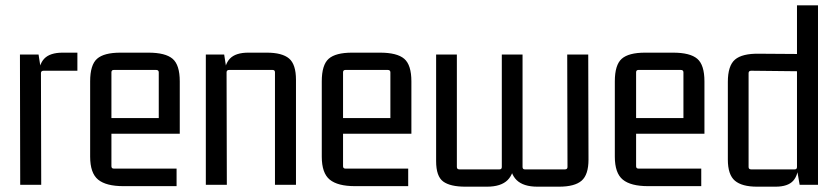

<svg xmlns="http://www.w3.org/2000/svg" viewBox="-20 -695 3153 722"><path d="M216 -497H271V-429H144Q134 -429 134 -420L135 0H56L55 -490H125L134 -432L125 -405Q125 -452 146.5 -474.5Q168 -497 216 -497Z M644 5H444Q379 5 349 -19.5Q319 -44 319 -106V-389Q319 -451 345 -474Q371 -497 433 -497H538Q602 -497 629 -474Q656 -451 656 -389V-192H389V-251H577V-423Q577 -432 567 -432H408Q399 -432 399 -423V-70Q399 -61 408 -61H644Z M914 -497H983Q1041 -497 1067 -475Q1093 -453 1093 -395V0H1014V-423Q1014 -432 1005 -432H842Q832 -432 832 -423L833 0H754V-490H823L832 -432L823 -405Q823 -452 844.5 -474.5Q866 -497 914 -497Z M1515 5H1315Q1250 5 1220 -19.5Q1190 -44 1190 -106V-389Q1190 -451 1216 -474Q1242 -497 1304 -497H1409Q1473 -497 1500 -474Q1527 -451 1527 -389V-192H1260V-251H1448V-423Q1448 -432 1438 -432H1279Q1270 -432 1270 -423V-70Q1270 -61 1279 -61H1515Z M1811 7H1730Q1673 7 1646.5 -12.5Q1620 -32 1620 -89V-490H1698V-67Q1698 -58 1708 -58H1858Q1867 -58 1867 -67V-490H1945V-67Q1945 -58 1954 -58H2104Q2114 -58 2114 -67L2113 -490H2192L2193 -95Q2193 -38 2167 -15.5Q2141 7 2082 7H2001Q1948 7 1922.5 -18Q1897 -43 1897 -95H1915Q1914 -43 1889 -18Q1864 7 1811 7Z M2617 5H2417Q2352 5 2322 -19.5Q2292 -44 2292 -106V-389Q2292 -451 2318 -474Q2344 -497 2406 -497H2511Q2575 -497 2602 -474Q2629 -451 2629 -389V-192H2362V-251H2550V-423Q2550 -432 2540 -432H2381Q2372 -432 2372 -423V-70Q2372 -61 2381 -61H2617Z M2977 -675H3056V0H2987L2977 -58L2983 -85Q2983 -38 2963 -15.5Q2943 7 2896 7H2827Q2770 7 2743.5 -15.5Q2717 -38 2717 -95V-387Q2717 -448 2744 -471Q2771 -494 2834 -493L2977 -492ZM2977 -67V-438L2987 -427L2805 -429Q2795 -429 2795 -420V-67Q2795 -58 2805 -58H2968Q2977 -58 2977 -67Z"/></svg>

Font: Gemunu Libre ExtraLight
Style: Regular
Weight: 400
Version: Version 1.100